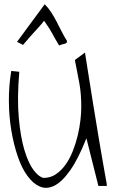

<svg xmlns="http://www.w3.org/2000/svg" viewBox="-20 -898 546 908"><path d="M388.7 -244.1Q349.6 -145.5 311.5 -91.8Q273.4 -38.1 237.3 -20Q201.2 -2 168.9 -15.6Q136.7 -29.3 109.9 -65.9Q83 -102.5 64 -158.2Q44.9 -213.9 33.7 -280.3Q22.5 -346.7 22 -419.4Q21.5 -492.2 33.2 -562.5L71.3 -558.6Q60.5 -433.6 68.8 -341.3Q77.1 -249 95.7 -187.5Q114.3 -126 138.7 -93.8Q163.1 -61.5 185.5 -56.6Q218.8 -56.6 244.6 -74.2Q270.5 -91.8 290.5 -120.1Q310.5 -148.4 324.7 -184.6Q338.9 -220.7 347.7 -257.8Q356.4 -294.9 360.4 -329.6Q364.3 -364.3 364.3 -389.6Q364.3 -422.9 362.3 -448.7Q360.4 -474.6 356 -500Q351.6 -525.4 346.2 -552.2Q340.8 -579.1 334 -614.3L381.8 -649.4Q404.3 -507.8 420.4 -406.7Q436.5 -305.7 448.2 -237.8Q460 -169.9 466.8 -129.4Q473.6 -88.9 478 -65.9Q482.4 -43 483.9 -33.7Q485.4 -24.4 485.4 -18.6H445.3ZM188.5 -799.8Q175.8 -783.2 163.1 -769.5Q150.4 -755.9 138.7 -742.7Q127 -729.5 114.7 -715.8Q102.5 -702.1 88.9 -685.5L60.5 -700.2L191.4 -877.9Q209 -860.4 222.2 -839.8Q235.4 -819.3 247.1 -796.9Q258.8 -774.4 270.5 -751Q282.2 -727.5 296.9 -704.1Q296.9 -697.3 293.9 -694.8Q291 -692.4 285.6 -690.9Q280.3 -689.5 273.9 -688Q267.6 -686.5 259.8 -682.6Q247.1 -704.1 239.7 -716.8Q232.4 -729.5 226.6 -740.7Q220.7 -752 212.4 -764.6Q204.1 -777.3 188.5 -799.8Z"/></svg>

Font: Annie Use Your Telescope
Style: Regular
Weight: 400
Designer: Kimberly Geswein
Foundry: Kimberly Geswein
Version: Version 1.002 2001